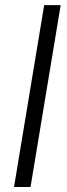

<svg xmlns="http://www.w3.org/2000/svg" viewBox="-20 -748 269 768"><path d="M222.7 -727.5 102.1 0H36.1L156.7 -727.5Z"/></svg>

Font: Inter 16pt Light
Style: Italic
Weight: 300
Italic angle: -9.3988°
Version: Version 4.001;git-66647c0bb